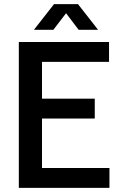

<svg xmlns="http://www.w3.org/2000/svg" viewBox="-20 -908 583 928"><path d="M71 0V-705H507V-609H139L183 -662V-42L139 -96H509V0ZM144 -335V-431H438V-335ZM144 -764 241 -888H357L454 -764H360L276 -875H323L238 -764Z"/></svg>

Font: TikTok Sans 24pt Medium
Style: Regular
Weight: 500
Version: Version 4.000